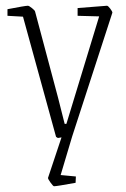

<svg xmlns="http://www.w3.org/2000/svg" viewBox="-20 -471 439 668"><path d="M147 148 194 7 182 9Q180 9 175 5L60 -413L6 -416V-439Q68 -451 77 -451Q81 -451 91 -443Q101 -435 102 -431L182 -131L205 -40H211L325 -414L250 -416V-443L352 -451Q356 -451 363.5 -441Q371 -431 371 -427L231 4L191 138L244 143L243 165Q177 177 168 177Q165 177 156 164.5Q147 152 147 148Z"/></svg>

Font: Grenze ExtraLight
Style: Regular
Weight: 275
Designer: Renata Polastri
Foundry: Omnibus-Type
Version: Version 1.002; ttfautohint (v1.8)